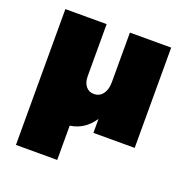

<svg xmlns="http://www.w3.org/2000/svg" viewBox="-131 -669 955 984"><g transform="rotate(20 346.0 -176.5)"><path d="M60.1 193.8V-546.9H285.2V-263.2Q285.2 -229 301.5 -208.5Q317.9 -188 345.2 -188Q376 -188 394 -211.9Q412.1 -235.8 412.1 -275.9V-546.9H637.2V0H412.1V-76.2Q364.7 -4.4 285.2 6.8V193.8Z"/></g></svg>

Font: Trueno Black
Style: Regular
Weight: 900
Designer: Julieta Ulanovsky
Foundry: Julieta Ulanovsky
Version: Version 3.001b | FøM Fix